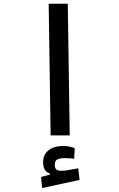

<svg xmlns="http://www.w3.org/2000/svg" viewBox="-20 -713 626 1011"><path d="M246.6 0 236.3 -693.4H336.9L347.2 0ZM201.7 277.3 196.3 218.8 276.4 198.2 271.5 230 242.2 212.4V200.7Q207 188.5 207 141.6Q207 100.1 236.3 77.9Q265.6 55.7 311.5 55.7Q332 55.7 346.7 59.1Q361.3 62.5 373.5 67.4L370.6 123Q359.4 121.6 346.2 120.6Q333 119.6 324.7 119.6Q292.5 119.6 280.5 127.4Q268.6 135.3 268.6 154.3Q268.6 172.9 277.3 179.7Q286.1 186.5 303.7 186.5Q317.9 186.5 344 181.9Q370.1 177.2 392.1 173.3L398.9 234.4Z"/></svg>

Font: Cascadia Code
Style: Regular
Weight: 400
Designer: Aaron Bell
Foundry: Saja Typeworks
Version: Version 2404.023